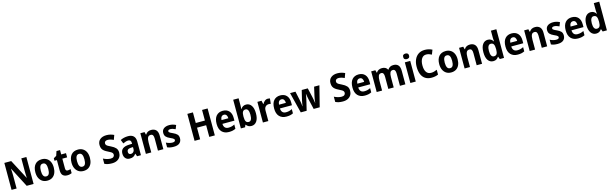

<svg xmlns="http://www.w3.org/2000/svg" viewBox="147 -2832 15625 4914"><g transform="rotate(-15 7959.5 -375.5)"><path d="M661 0H478L207 -523H203Q206 -482 208.5 -433.5Q211 -385 211 -344V0H77V-714H259L530 -198H533Q531 -236 529 -284.5Q527 -333 527 -371V-714H661Z M1269 -274Q1269 -189 1241 -125Q1213 -61 1158.5 -25.5Q1104 10 1024 10Q949 10 894.5 -25.5Q840 -61 810.5 -124.5Q781 -188 781 -274Q781 -406 844 -481.5Q907 -557 1027 -557Q1098 -557 1153 -524Q1208 -491 1238.5 -428Q1269 -365 1269 -274ZM927 -274Q927 -192 950.5 -147.5Q974 -103 1026 -103Q1078 -103 1100.5 -147Q1123 -191 1123 -274Q1123 -357 1100 -400Q1077 -443 1025 -443Q973 -443 950 -400Q927 -357 927 -274Z M1596 -108Q1616 -108 1635 -112.5Q1654 -117 1673 -123V-15Q1649 -4 1620 3Q1591 10 1553 10Q1480 10 1437.5 -29.5Q1395 -69 1395 -169V-435H1331V-501L1406 -545L1445 -662H1539V-547H1666V-435H1539V-176Q1539 -108 1596 -108Z M2227 -274Q2227 -189 2199 -125Q2171 -61 2116.5 -25.5Q2062 10 1982 10Q1907 10 1852.5 -25.5Q1798 -61 1768.5 -124.5Q1739 -188 1739 -274Q1739 -406 1802 -481.5Q1865 -557 1985 -557Q2056 -557 2111 -524Q2166 -491 2196.5 -428Q2227 -365 2227 -274ZM1885 -274Q1885 -192 1908.5 -147.5Q1932 -103 1984 -103Q2036 -103 2058.5 -147Q2081 -191 2081 -274Q2081 -357 2058 -400Q2035 -443 1983 -443Q1931 -443 1908 -400Q1885 -357 1885 -274Z M2985 -208Q2985 -146 2956.5 -96.5Q2928 -47 2872.5 -18.5Q2817 10 2737 10Q2677 10 2631 0.5Q2585 -9 2542 -30V-169Q2588 -145 2639.5 -130.5Q2691 -116 2736 -116Q2787 -116 2812 -138Q2837 -160 2837 -194Q2837 -218 2825.5 -235.5Q2814 -253 2786.5 -270Q2759 -287 2711 -310Q2660 -334 2623.5 -361.5Q2587 -389 2567.5 -427.5Q2548 -466 2548 -525Q2548 -619 2612 -671.5Q2676 -724 2783 -724Q2840 -724 2889 -711Q2938 -698 2980 -678L2936 -557Q2896 -577 2857 -588Q2818 -599 2782 -599Q2738 -599 2716.5 -579.5Q2695 -560 2695 -530Q2695 -506 2706.5 -488.5Q2718 -471 2746 -454Q2774 -437 2824 -414Q2902 -377 2943.5 -331.5Q2985 -286 2985 -208Z M3311 -556Q3405 -556 3455 -507.5Q3505 -459 3505 -363V0H3403L3376 -74H3373Q3342 -30 3306 -10Q3270 10 3209 10Q3138 10 3097 -36Q3056 -82 3056 -161Q3056 -247 3112.5 -290.5Q3169 -334 3279 -338L3362 -341V-360Q3362 -407 3342.5 -427.5Q3323 -448 3286 -448Q3255 -448 3219.5 -437Q3184 -426 3148 -408L3107 -509Q3148 -531 3199.5 -543.5Q3251 -556 3311 -556ZM3312 -251Q3252 -248 3226.5 -227Q3201 -206 3201 -167Q3201 -132 3218.5 -115Q3236 -98 3265 -98Q3306 -98 3334 -126.5Q3362 -155 3362 -206V-253Z M3924 -557Q4006 -557 4052.5 -508.5Q4099 -460 4099 -358V0H3956V-320Q3956 -378 3938.5 -408Q3921 -438 3880 -438Q3822 -438 3800.5 -393.5Q3779 -349 3779 -259V0H3636V-547H3747L3765 -475H3772Q3820 -557 3924 -557Z M4583 -161Q4583 -81 4531 -35.5Q4479 10 4375 10Q4324 10 4283 2.5Q4242 -5 4204 -22V-147Q4242 -127 4287 -115Q4332 -103 4368 -103Q4445 -103 4445 -151Q4445 -166 4436 -177.5Q4427 -189 4403.5 -202.5Q4380 -216 4336 -235Q4272 -263 4237.5 -300Q4203 -337 4203 -402Q4203 -476 4257.5 -516.5Q4312 -557 4403 -557Q4450 -557 4492 -546Q4534 -535 4576 -514L4536 -412Q4503 -429 4468 -439.5Q4433 -450 4404 -450Q4340 -450 4340 -409Q4340 -395 4349 -384.5Q4358 -374 4381 -361.5Q4404 -349 4447 -330Q4512 -301 4547.5 -264.5Q4583 -228 4583 -161Z M5463 0H5316V-309H5074V0H4926V-714H5074V-433H5316V-714H5463Z M5820 -556Q5926 -556 5985.5 -491Q6045 -426 6045 -308V-235H5727Q5729 -170 5761 -135Q5793 -100 5854 -100Q5900 -100 5937.5 -109.5Q5975 -119 6016 -140V-28Q5978 -9 5936.5 0.5Q5895 10 5838 10Q5719 10 5651 -61Q5583 -132 5583 -270Q5583 -411 5646.5 -483.5Q5710 -556 5820 -556ZM5823 -451Q5783 -451 5758 -422Q5733 -393 5729 -334H5911Q5911 -386 5888.5 -418.5Q5866 -451 5823 -451Z M6296 -578Q6296 -553 6294.5 -526.5Q6293 -500 6291 -476H6296Q6318 -512 6352.5 -534Q6387 -556 6438 -556Q6523 -556 6574.5 -483.5Q6626 -411 6626 -274Q6626 -137 6574 -63.5Q6522 10 6435 10Q6383 10 6351.5 -9Q6320 -28 6296 -59H6288L6265 0H6153V-760H6296ZM6391 -439Q6339 -439 6317.5 -401Q6296 -363 6296 -288V-267Q6296 -186 6317.5 -147Q6339 -108 6393 -108Q6480 -108 6480 -276Q6480 -439 6391 -439Z M7015 -557Q7043 -557 7070 -550L7056 -410Q7045 -413 7031.5 -414.5Q7018 -416 6999 -416Q6969 -416 6941.5 -401.5Q6914 -387 6897 -356.5Q6880 -326 6881 -278V0H6737V-547H6847L6867 -455H6874Q6895 -496 6931.5 -526.5Q6968 -557 7015 -557Z M7344 -556Q7450 -556 7509.5 -491Q7569 -426 7569 -308V-235H7251Q7253 -170 7285 -135Q7317 -100 7378 -100Q7424 -100 7461.5 -109.5Q7499 -119 7540 -140V-28Q7502 -9 7460.5 0.5Q7419 10 7362 10Q7243 10 7175 -61Q7107 -132 7107 -270Q7107 -411 7170.5 -483.5Q7234 -556 7344 -556ZM7347 -451Q7307 -451 7282 -422Q7257 -393 7253 -334H7435Q7435 -386 7412.5 -418.5Q7390 -451 7347 -451Z M8019 -269Q8011 -306 8003.5 -350Q7996 -394 7992 -420H7989Q7985 -393 7977 -348.5Q7969 -304 7960 -267L7896 0H7740L7603 -547H7746L7795 -317Q7804 -278 7811.5 -228.5Q7819 -179 7822 -140H7826Q7828 -164 7833 -194.5Q7838 -225 7843.5 -254.5Q7849 -284 7854 -306L7912 -547H8072L8128 -304Q8136 -268 8144.5 -222.5Q8153 -177 8157 -140H8160Q8163 -175 8170 -222.5Q8177 -270 8186 -309L8240 -547H8380L8242 0H8082Z M9104 -208Q9104 -146 9075.5 -96.5Q9047 -47 8991.5 -18.5Q8936 10 8856 10Q8796 10 8750 0.5Q8704 -9 8661 -30V-169Q8707 -145 8758.5 -130.5Q8810 -116 8855 -116Q8906 -116 8931 -138Q8956 -160 8956 -194Q8956 -218 8944.5 -235.5Q8933 -253 8905.5 -270Q8878 -287 8830 -310Q8779 -334 8742.5 -361.5Q8706 -389 8686.5 -427.5Q8667 -466 8667 -525Q8667 -619 8731 -671.5Q8795 -724 8902 -724Q8959 -724 9008 -711Q9057 -698 9099 -678L9055 -557Q9015 -577 8976 -588Q8937 -599 8901 -599Q8857 -599 8835.5 -579.5Q8814 -560 8814 -530Q8814 -506 8825.5 -488.5Q8837 -471 8865 -454Q8893 -437 8943 -414Q9021 -377 9062.5 -331.5Q9104 -286 9104 -208Z M9419 -556Q9525 -556 9584.5 -491Q9644 -426 9644 -308V-235H9326Q9328 -170 9360 -135Q9392 -100 9453 -100Q9499 -100 9536.5 -109.5Q9574 -119 9615 -140V-28Q9577 -9 9535.5 0.5Q9494 10 9437 10Q9318 10 9250 -61Q9182 -132 9182 -270Q9182 -411 9245.5 -483.5Q9309 -556 9419 -556ZM9422 -451Q9382 -451 9357 -422Q9332 -393 9328 -334H9510Q9510 -386 9487.5 -418.5Q9465 -451 9422 -451Z M10340 -557Q10425 -557 10468.5 -508.5Q10512 -460 10512 -357V0H10368V-320Q10368 -382 10350 -410Q10332 -438 10296 -438Q10244 -438 10223.5 -396Q10203 -354 10203 -274V0H10060V-320Q10060 -381 10042.5 -409.5Q10025 -438 9989 -438Q9934 -438 9914.5 -391.5Q9895 -345 9895 -258V0H9752V-547H9863L9882 -477H9888Q9908 -514 9947 -535.5Q9986 -557 10038 -557Q10094 -557 10130 -535.5Q10166 -514 10184 -476H10191Q10239 -557 10340 -557Z M10716 -761Q10750 -761 10772 -744Q10794 -727 10794 -687Q10794 -648 10772 -631Q10750 -614 10716 -614Q10682 -614 10660 -631Q10638 -648 10638 -687Q10638 -728 10659.5 -744.5Q10681 -761 10716 -761ZM10787 -547V0H10644V-547Z M11220 -600Q11143 -600 11100.5 -533.5Q11058 -467 11058 -355Q11058 -240 11100.5 -177Q11143 -114 11227 -114Q11269 -114 11307.5 -125Q11346 -136 11384 -153V-25Q11308 10 11208 10Q11107 10 11039.5 -34.5Q10972 -79 10939 -161.5Q10906 -244 10906 -356Q10906 -464 10942 -547Q10978 -630 11047.5 -677Q11117 -724 11218 -724Q11267 -724 11316 -713Q11365 -702 11411 -678L11365 -559Q11332 -577 11296.5 -588.5Q11261 -600 11220 -600Z M11970 -274Q11970 -189 11942 -125Q11914 -61 11859.5 -25.5Q11805 10 11725 10Q11650 10 11595.5 -25.5Q11541 -61 11511.5 -124.5Q11482 -188 11482 -274Q11482 -406 11545 -481.5Q11608 -557 11728 -557Q11799 -557 11854 -524Q11909 -491 11939.5 -428Q11970 -365 11970 -274ZM11628 -274Q11628 -192 11651.5 -147.5Q11675 -103 11727 -103Q11779 -103 11801.5 -147Q11824 -191 11824 -274Q11824 -357 11801 -400Q11778 -443 11726 -443Q11674 -443 11651 -400Q11628 -357 11628 -274Z M12369 -557Q12451 -557 12497.5 -508.5Q12544 -460 12544 -358V0H12401V-320Q12401 -378 12383.5 -408Q12366 -438 12325 -438Q12267 -438 12245.5 -393.5Q12224 -349 12224 -259V0H12081V-547H12192L12210 -475H12217Q12265 -557 12369 -557Z M12841 10Q12755 10 12703.5 -63Q12652 -136 12652 -273Q12652 -411 12704 -484Q12756 -557 12843 -557Q12893 -557 12927 -535Q12961 -513 12984 -476H12989Q12986 -499 12984 -528Q12982 -557 12982 -580V-760H13126V0H13014L12988 -67H12982Q12959 -32 12926 -11Q12893 10 12841 10ZM12890 -106Q12943 -106 12965.5 -143Q12988 -180 12988 -256V-277Q12988 -357 12966.5 -397.5Q12945 -438 12888 -438Q12845 -438 12821.5 -395.5Q12798 -353 12798 -272Q12798 -189 12821.5 -147.5Q12845 -106 12890 -106Z M13473 -556Q13579 -556 13638.5 -491Q13698 -426 13698 -308V-235H13380Q13382 -170 13414 -135Q13446 -100 13507 -100Q13553 -100 13590.5 -109.5Q13628 -119 13669 -140V-28Q13631 -9 13589.5 0.5Q13548 10 13491 10Q13372 10 13304 -61Q13236 -132 13236 -270Q13236 -411 13299.5 -483.5Q13363 -556 13473 -556ZM13476 -451Q13436 -451 13411 -422Q13386 -393 13382 -334H13564Q13564 -386 13541.5 -418.5Q13519 -451 13476 -451Z M14094 -557Q14176 -557 14222.5 -508.5Q14269 -460 14269 -358V0H14126V-320Q14126 -378 14108.5 -408Q14091 -438 14050 -438Q13992 -438 13970.5 -393.5Q13949 -349 13949 -259V0H13806V-547H13917L13935 -475H13942Q13990 -557 14094 -557Z M14753 -161Q14753 -81 14701 -35.5Q14649 10 14545 10Q14494 10 14453 2.5Q14412 -5 14374 -22V-147Q14412 -127 14457 -115Q14502 -103 14538 -103Q14615 -103 14615 -151Q14615 -166 14606 -177.5Q14597 -189 14573.5 -202.5Q14550 -216 14506 -235Q14442 -263 14407.5 -300Q14373 -337 14373 -402Q14373 -476 14427.5 -516.5Q14482 -557 14573 -557Q14620 -557 14662 -546Q14704 -535 14746 -514L14706 -412Q14673 -429 14638 -439.5Q14603 -450 14574 -450Q14510 -450 14510 -409Q14510 -395 14519 -384.5Q14528 -374 14551 -361.5Q14574 -349 14617 -330Q14682 -301 14717.5 -264.5Q14753 -228 14753 -161Z M15069 -556Q15175 -556 15234.5 -491Q15294 -426 15294 -308V-235H14976Q14978 -170 15010 -135Q15042 -100 15103 -100Q15149 -100 15186.5 -109.5Q15224 -119 15265 -140V-28Q15227 -9 15185.5 0.5Q15144 10 15087 10Q14968 10 14900 -61Q14832 -132 14832 -270Q14832 -411 14895.5 -483.5Q14959 -556 15069 -556ZM15072 -451Q15032 -451 15007 -422Q14982 -393 14978 -334H15160Q15160 -386 15137.5 -418.5Q15115 -451 15072 -451Z M15567 10Q15481 10 15429.5 -63Q15378 -136 15378 -273Q15378 -411 15430 -484Q15482 -557 15569 -557Q15619 -557 15653 -535Q15687 -513 15710 -476H15715Q15712 -499 15710 -528Q15708 -557 15708 -580V-760H15852V0H15740L15714 -67H15708Q15685 -32 15652 -11Q15619 10 15567 10ZM15616 -106Q15669 -106 15691.5 -143Q15714 -180 15714 -256V-277Q15714 -357 15692.5 -397.5Q15671 -438 15614 -438Q15571 -438 15547.5 -395.5Q15524 -353 15524 -272Q15524 -189 15547.5 -147.5Q15571 -106 15616 -106Z"/></g></svg>

Font: Noto Sans Hebrew SemiCondensed
Style: Bold
Weight: 700
Width: 4
Designer: Monotype Design Team
Foundry: Monotype Imaging Inc.
Version: Version 2.004; ttfautohint (v1.8.4.7-5d5b)